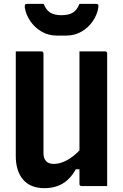

<svg xmlns="http://www.w3.org/2000/svg" viewBox="-20 -967 640 998"><path d="M537 0Q514 0 492 0Q470 0 448 0Q426 0 404 0Q402 0 400 -0.5Q398 -1 397 -2Q396 -3 395 -4Q394 -5 393.5 -7Q393 -9 393 -11Q393 -97 393 -183Q393 -269 393 -355.5Q393 -442 393 -528Q393 -614 393 -700Q415 -700 437 -700Q459 -700 481.5 -700Q504 -700 526 -700Q530 -700 532 -698.5Q534 -697 535.5 -695Q537 -693 537 -689Q537 -617 537 -544Q537 -471 537 -398.5Q537 -326 537 -253.5Q537 -181 537 -109Q537 -79 537 -51.5Q537 -24 537 0ZM210 11Q174 11 146 -0.5Q118 -12 99.5 -34Q81 -56 71.5 -86.5Q62 -117 62 -155Q62 -230 62 -304Q62 -378 62 -452.5Q62 -527 62 -600Q62 -625 62 -650Q62 -675 62 -700Q96 -700 129 -700Q162 -700 195 -700Q199 -700 201 -698.5Q203 -697 204.5 -695Q206 -693 206 -689Q206 -605 206 -517.5Q206 -430 206 -342Q206 -254 206 -171Q206 -144 219.5 -129.5Q233 -115 259 -115Q283 -115 308.5 -125Q334 -135 361 -156Q388 -177 415 -210V-87H374Q355 -53 331 -31.5Q307 -10 277.5 0.5Q248 11 210 11ZM393 -947Q414 -947 435 -947Q456 -947 477 -947Q487 -947 490 -943Q493 -939 491 -927Q485 -890 462 -856.5Q439 -823 403.5 -802.5Q368 -782 324 -782H276Q232 -782 196.5 -802.5Q161 -823 138 -856.5Q115 -890 109 -927Q108 -939 110.5 -943Q113 -947 123 -947Q144 -947 165 -947Q186 -947 207 -947Q220 -914 242 -901Q264 -888 300 -888Q336 -888 358 -901Q380 -914 393 -947Z"/></svg>

Font: Recursive Monospace
Style: Bold
Weight: 700
Version: Version 1.047